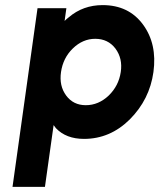

<svg xmlns="http://www.w3.org/2000/svg" viewBox="-20 -532 624 752"><path d="M240 -500 233 -450Q237 -454 241 -457.5Q245 -461 249 -464Q305 -512 382 -512Q484 -512 540 -436Q596 -360 581 -250Q566 -142 488 -64Q411 12 309 12Q239 12 199 -30Q197 -33 194.5 -36Q192 -39 190 -42L156 200H29L127 -500ZM316 -120Q366 -120 406 -158Q445 -196 453 -250Q461 -303 432 -342Q403 -380 353 -380Q304 -380 265 -342Q227 -305 219 -250Q211 -196 239 -158Q267 -120 316 -120Z"/></svg>

Font: Unageo
Style: Bold-Italic
Weight: 700
Designer: Richard Sepsi
Foundry: Richard Sepsi
Version: Version 2.000